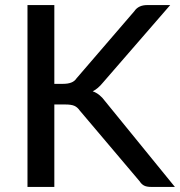

<svg xmlns="http://www.w3.org/2000/svg" viewBox="-20 -738 710 758"><path d="M670.5 0H578Q558 0 548 -5.8Q538 -11.5 531.5 -22L294.5 -302Q285.5 -315 273.5 -320.2Q261.5 -325.5 238 -325.5H194.5V0H88.5V-718H194.5V-407H229.5Q268 -407 281.5 -428L510.5 -694Q526.5 -718 561.5 -718H652L386.5 -412Q366.5 -387.5 346 -377.5Q373.5 -368 394.5 -339Z"/></svg>

Font: Verano Sans Medium
Style: Regular
Weight: 500
Designer: Lukasz Dziedzic with Adam Twardoch and Botio Nikoltchev
Foundry: tyPoland Lukasz Dziedzic
Version: Version 3.001;December 28, 2019;FontCreator 12.0.0.2547 64-b